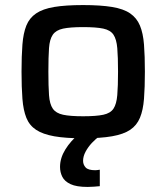

<svg xmlns="http://www.w3.org/2000/svg" viewBox="-20 -538 657 758"><path d="M308 8Q239 8 194 0Q149 -8 122.5 -25.5Q96 -43 84 -73Q72 -103 68.5 -148Q65 -193 65 -255Q65 -317 68.5 -362Q72 -407 84 -437Q96 -467 122.5 -485Q149 -503 194 -510.5Q239 -518 308 -518Q377 -518 422.5 -510.5Q468 -503 494 -485Q520 -467 532.5 -437Q545 -407 548.5 -362Q552 -317 552 -255Q552 -193 548.5 -148Q545 -103 532.5 -73Q520 -43 494 -25.5Q468 -8 422.5 0Q377 8 308 8ZM308 -79Q360 -79 388 -85Q416 -91 428 -109Q440 -127 443 -162.5Q446 -198 446 -255Q446 -313 443 -348Q440 -383 428 -401Q416 -419 388 -425Q360 -431 308 -431Q257 -431 229 -425Q201 -419 188.5 -401Q176 -383 173.5 -348Q171 -313 171 -255Q171 -198 173.5 -162.5Q176 -127 188.5 -109Q201 -91 229 -85Q257 -79 308 -79ZM326 200Q282 200 258.5 189Q235 178 226 160Q217 142 217 121Q217 86 238 52Q259 18 293 -10L373 0Q358 10 343 26Q328 42 318 60.5Q308 79 308 97Q308 112 318 123Q328 134 356 134Q359 134 363.5 133.5Q368 133 374 132V197Q363 198 350.5 199Q338 200 326 200Z"/></svg>

Font: Saira SemiExpanded Medium
Style: Regular
Weight: 500
Width: 6
Designer: Hector Gatti with collaboration of the Omnibus-Type team
Foundry: Omnibus-Type
Version: Version 1.101